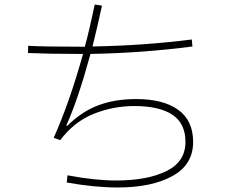

<svg xmlns="http://www.w3.org/2000/svg" viewBox="-20 -816 1040 851"><path d="M836 -187Q836 -86 744 -35.5Q652 15 501 15Q401 15 276 -7L279 -39Q401 -16 494 -16Q633 -16 717.5 -57.5Q802 -99 802 -187Q802 -269 744 -307.5Q686 -346 575 -346Q482 -346 395.5 -311.5Q309 -277 247 -195L218 -205Q289 -364 348 -577H328Q196 -577 104 -581L105 -613Q175 -609 333 -609H356Q376 -682 400 -796L432 -791Q411 -694 390 -610Q618 -614 830 -641L833 -610Q611 -581 381 -577Q326 -375 274 -260L278 -258Q341 -321 415 -349Q489 -377 584 -377Q703 -377 769.5 -329.5Q836 -282 836 -187Z"/></svg>

Font: IBM Plex Sans JP ExtraLight
Style: Regular
Weight: 200
Designer: Mike Abbink; Paul van der Laan; Pieter van Rosmalen; Wujin Sim; Yejin Wi; Jinhee Kim; Boomi Park; Yona Kim; Kichan Ma
Foundry: Sandoll Inc.
Version: Version 1.001